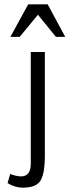

<svg xmlns="http://www.w3.org/2000/svg" viewBox="-20 -715 321 886"><path d="M110 -695H200L281 -545H238L155 -647L71 -545H28ZM122 -475H187V6Q187 78 170 113Q152 151 85 151Q50 151 15 130L27 88Q57 99 77 99Q122 99 122 40Z"/></svg>

Font: Pavanam
Style: Regular
Weight: 400
Designer: Tharique Azeez
Foundry: Tharique Azeez
Version: Version 1.86; ttfautohint (v1.3) -l 8 -r 50 -G 200 -x 14 -D 